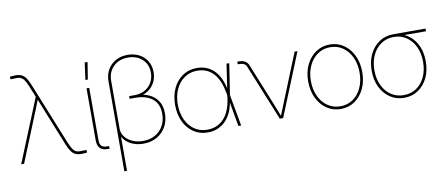

<svg xmlns="http://www.w3.org/2000/svg" viewBox="-78 -1056 3669 1581"><g transform="rotate(-10 1756.5 -265.5)"><path d="M23.9 0 238.8 -526.9 201.2 -619.6Q186 -656.7 171.9 -676.3Q157.7 -695.8 139.4 -701.9Q121.1 -708 93.8 -705.1L59.1 -704.6L57.1 -726.1Q71.8 -727.5 81.1 -728.5Q90.3 -729.5 104 -729.5Q134.3 -729.5 154.8 -720.2Q175.3 -710.9 190.9 -688.7Q206.5 -666.5 222.2 -627.4L432.1 -107.9Q447.3 -71.3 461.2 -51.5Q475.1 -31.7 493.4 -25.6Q511.7 -19.5 539.6 -22.5L573.7 -22.9L575.7 -1.5Q561.5 0 552 1Q542.5 2 528.8 2Q498.5 2 478.3 -7.3Q458 -16.6 442.4 -38.8Q426.8 -61 411.1 -100.1L307.1 -358.4Q292 -396 277.1 -433.8Q262.2 -471.7 246.6 -509.3H253.9Q239.3 -471.7 224.4 -433.8Q209.5 -396 193.8 -358.4L48.3 0Z M753.9 0Q710 2.4 686.3 -18.8Q662.6 -40 662.6 -85.9V-522.5H685.1V-85.9Q685.1 -48.8 701.9 -34.7Q718.8 -20.5 753.9 -22.5Q756.3 -22.5 758.1 -22.5Q759.8 -22.5 762.2 -22.5L763.7 -0.5Q761.2 0 758.8 0Q756.3 0 753.9 0ZM665.5 -591.8 684.6 -734.9H708.5L685.5 -591.8Z M850.6 204.1V-546.9Q850.6 -602.5 875 -645Q899.4 -687.5 942.6 -711.4Q985.8 -735.4 1042 -735.4Q1097.2 -735.4 1139.4 -712.9Q1181.6 -690.4 1205.6 -650.6Q1229.5 -610.8 1229.5 -558.6Q1229.5 -512.2 1211.2 -476.1Q1192.9 -439.9 1162.8 -417Q1132.8 -394 1097.7 -386.7V-392.1Q1137.7 -387.2 1175.5 -366.9Q1213.4 -346.7 1238 -307.9Q1262.7 -269 1262.7 -207.5Q1262.7 -144.5 1235.1 -95.9Q1207.5 -47.4 1158.9 -19.8Q1110.4 7.8 1046.9 7.8Q1004.9 7.8 969.2 -4.2Q933.6 -16.1 908 -38.1Q882.3 -60.1 870.1 -88.4L873 -94.7V204.1ZM1047.4 -14.6Q1104.5 -14.6 1147.9 -39.3Q1191.4 -64 1215.8 -107.4Q1240.2 -150.9 1240.2 -207.5Q1240.2 -293 1186.3 -334.5Q1132.3 -376 1047.4 -376H997.1V-398.4H1042.5Q1090.8 -398.4 1127.9 -418.9Q1165 -439.5 1186 -475.6Q1207 -511.7 1207 -558.6Q1207 -627 1160.9 -669.9Q1114.7 -712.9 1042 -712.9Q967.8 -712.9 920.4 -667.5Q873 -622.1 873 -546.9V-147.9Q873 -108.9 897 -78.9Q920.9 -48.8 960.4 -31.7Q1000 -14.6 1047.4 -14.6Z M1584 8.8Q1516.6 8.8 1465.3 -25.9Q1414.1 -60.5 1385.5 -121.6Q1356.9 -182.6 1356.9 -260.7Q1356.9 -338.9 1386 -399.7Q1415 -460.4 1466.3 -495.1Q1517.6 -529.8 1584 -529.8Q1632.3 -529.8 1670.4 -512.9Q1708.5 -496.1 1736.3 -465.1Q1764.2 -434.1 1781.7 -391.8Q1799.3 -349.6 1807.1 -297.9H1813L1815.4 -265.6L1863.3 0H1840.3L1789.1 -291Q1780.3 -339.8 1763.7 -379.6Q1747.1 -419.4 1721.9 -448Q1696.8 -476.6 1662.6 -491.9Q1628.4 -507.3 1584 -507.3Q1524.4 -507.3 1478 -475.8Q1431.6 -444.3 1405.5 -388.7Q1379.4 -333 1379.4 -260.7Q1379.4 -188.5 1405.5 -132.6Q1431.6 -76.7 1477.8 -45.4Q1523.9 -14.2 1584 -14.2Q1627 -14.2 1661.4 -29.1Q1695.8 -43.9 1721.9 -72Q1748 -100.1 1764.9 -139.4Q1781.7 -178.7 1789.1 -226.6L1833 -522.5H1856L1815.4 -259.8L1813.5 -220.7H1807.6Q1800.8 -169.4 1783 -127.4Q1765.1 -85.4 1736.3 -54.9Q1707.5 -24.4 1669.2 -7.8Q1630.9 8.8 1584 8.8Z M2186.5 0 1996.1 -469.2Q1988.8 -486.3 1973.6 -493.7Q1958.5 -501 1935.1 -501H1923.3V-523.4H1935.1Q1967.3 -523.4 1987.5 -511.5Q2007.8 -499.5 2017.6 -475.1L2143.6 -164.1Q2158.7 -127.4 2173.3 -89.6Q2188 -51.8 2203.1 -14.6H2197.3Q2212.4 -51.8 2227.3 -89.4Q2242.2 -127 2257.3 -164.1L2402.3 -522.5H2426.3L2214.4 0Z M2696.3 8.8Q2630.4 8.8 2579.1 -26.4Q2527.8 -61.5 2498.8 -122.3Q2469.7 -183.1 2469.7 -260.7Q2469.7 -338.9 2498.8 -399.4Q2527.8 -460 2579.1 -495.1Q2630.4 -530.3 2696.3 -530.3Q2762.2 -530.3 2813 -495.1Q2863.8 -460 2892.8 -399.4Q2921.9 -338.9 2921.9 -260.7Q2921.9 -183.1 2893.1 -122.3Q2864.3 -61.5 2813.2 -26.4Q2762.2 8.8 2696.3 8.8ZM2696.3 -13.7Q2755.9 -13.7 2801.8 -45.4Q2847.7 -77.1 2873.5 -133.1Q2899.4 -189 2899.4 -260.7Q2899.4 -332.5 2873.3 -388.4Q2847.2 -444.3 2801.3 -476.1Q2755.4 -507.8 2696.3 -507.8Q2637.2 -507.8 2591.1 -476.1Q2544.9 -444.3 2518.6 -388.4Q2492.2 -332.5 2492.2 -260.7Q2492.2 -189 2518.6 -133.1Q2544.9 -77.1 2591.1 -45.4Q2637.2 -13.7 2696.3 -13.7Z M3226.6 8.8Q3160.6 8.8 3109.4 -25.4Q3058.1 -59.6 3029.1 -119.4Q3000 -179.2 3000 -256.8Q3000 -335 3029.1 -394.5Q3058.1 -454.1 3109.4 -488.3Q3160.6 -522.5 3226.6 -522.5H3497.1V-500H3286.1H3226.6Q3167.5 -500 3121.3 -469.2Q3075.2 -438.5 3048.8 -383.5Q3022.5 -328.6 3022.5 -256.8Q3022.5 -185.1 3048.8 -130.1Q3075.2 -75.2 3121.3 -44.4Q3167.5 -13.7 3226.6 -13.7Q3286.1 -13.7 3332 -44.4Q3377.9 -75.2 3403.8 -130.1Q3429.7 -185.1 3429.7 -256.8Q3429.7 -328.6 3403.6 -383.5Q3377.4 -438.5 3331.5 -469.2Q3285.6 -500 3226.6 -500V-518.6Q3275.9 -518.6 3317.1 -499.5Q3358.4 -480.5 3388.9 -445.8Q3419.4 -411.1 3435.8 -363Q3452.1 -314.9 3452.1 -256.8Q3452.1 -179.2 3423.3 -119.4Q3394.5 -59.6 3343.5 -25.4Q3292.5 8.8 3226.6 8.8Z"/></g></svg>

Font: Inter 28pt Thin
Style: Regular
Weight: 250
Designer: Rasmus Andersson
Foundry: rsms
Version: Version 4.001;git-66647c0bb